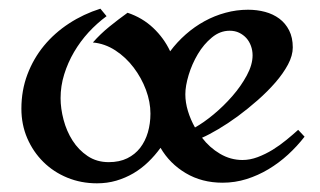

<svg xmlns="http://www.w3.org/2000/svg" viewBox="-20 -407 731 438"><path d="M674.8 -95.2Q657.7 -73.2 637 -54.2Q616.2 -35.2 592.5 -21Q568.8 -6.8 542.5 1.5Q516.1 9.8 487.8 9.8Q440.4 9.8 403.8 -12Q367.2 -33.7 346.2 -69.8Q333.5 -52.2 318.1 -37.4Q302.7 -22.5 284.4 -11.7Q266.1 -1 245.4 5.1Q224.6 11.2 201.2 11.2Q165 11.2 133.5 -1.7Q102.1 -14.6 78.9 -37.6Q55.7 -60.5 42.2 -91.6Q28.8 -122.6 28.8 -159.2Q28.8 -200.7 42.5 -237.1Q56.2 -273.4 80.3 -302.7Q104.5 -332 137.5 -353.5Q170.4 -375 209 -387.2L223.1 -370.1Q201.2 -354 182.1 -333.3Q163.1 -312.5 148.9 -288.3Q134.8 -264.2 126.5 -237.5Q118.2 -210.9 118.2 -183.1Q118.2 -159.7 125 -133.8Q131.8 -107.9 145.5 -86.4Q159.2 -64.9 179.9 -51Q200.7 -37.1 228 -37.1Q252.4 -37.1 270.3 -45.9Q288.1 -54.7 299.8 -69.8Q311.5 -85 317.4 -105.2Q323.2 -125.5 323.2 -147.9Q323.2 -174.3 313 -201.9Q302.7 -229.5 284.9 -252.9Q267.1 -276.4 243.2 -292Q219.2 -307.6 191.9 -310.1Q209 -329.6 229.5 -346.2Q250 -362.8 271 -377.9Q304.7 -366.7 329.3 -343.5Q354 -320.3 368.2 -290Q383.8 -311 403.8 -328.6Q423.8 -346.2 446.5 -358.6Q469.2 -371.1 494.4 -377.9Q519.5 -384.8 545.9 -384.8Q566.4 -384.8 584.7 -379.9Q603 -375 617.2 -364.5Q631.3 -354 639.6 -337.6Q647.9 -321.3 647.9 -298.8Q647.9 -280.3 637 -259.8Q626 -239.3 608.2 -218.8Q590.3 -198.2 567.9 -178.5Q545.4 -158.7 522.5 -141.8Q499.5 -125 478 -112.3Q456.5 -99.6 440.9 -92.8Q458 -70.3 481.9 -56.2Q505.9 -42 533.2 -42Q550.3 -42 567.9 -48.6Q585.4 -55.2 602.1 -65.4Q618.7 -75.7 633.5 -87.9Q648.4 -100.1 660.2 -110.8ZM556.2 -280.8Q556.2 -292 552.5 -302.2Q548.8 -312.5 542 -320.1Q535.2 -327.6 525.6 -332.3Q516.1 -336.9 503.9 -336.9Q481.9 -336.9 463.4 -321.5Q444.8 -306.2 431.4 -283.7Q418 -261.2 410.4 -236.1Q402.8 -210.9 402.8 -191.9Q402.8 -173.3 408.7 -153.8Q414.6 -134.3 424.8 -116.2Q444.3 -127 467.3 -146Q490.2 -165 510 -187.7Q529.8 -210.4 543 -234.9Q556.2 -259.3 556.2 -280.8Z"/></svg>

Font: Redressed
Style: Regular
Weight: 400
Designer: Astigmatic (AOETI)
Foundry: Astigmatic (AOETI)
Version: Version 1.001